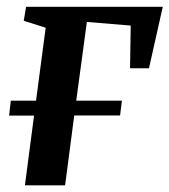

<svg xmlns="http://www.w3.org/2000/svg" viewBox="-20 -558 510 578"><path d="M58.5 -537.5H470L428.5 -352.5H371.5L373.5 -481L241.5 -492L209.5 -255H347L341.5 -210.5H203.5L176 0H55L82.5 -210H7.5L12.5 -255H88.5L117.5 -474.5L51.5 -495.5Z"/></svg>

Font: Merriweather 60pt SemiBold
Style: Italic
Weight: 600
Italic angle: -7.8°
Version: Version 2.101